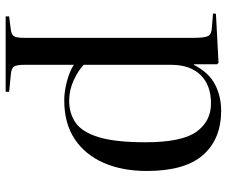

<svg xmlns="http://www.w3.org/2000/svg" viewBox="-80 -486 783 662"><g transform="rotate(90 311.0 -155.5)"><path d="M37 216V204L84 198Q99 196 105 188Q111 180 111 152V-433Q111 -471 104.5 -482.5Q98 -494 76 -495L27 -499L28 -509L197 -518L202 -513V-433H204Q231 -485 272 -506Q313 -527 362 -527Q460 -527 515 -464.5Q570 -402 570 -271Q570 -186 542 -122Q514 -58 460 -22Q406 14 326 14Q297 14 262 5Q227 -4 204 -19V152Q204 177 209.5 186.5Q215 196 236 198L297 204V216ZM328 -3Q372 -3 404 -25.5Q436 -48 453.5 -105Q471 -162 471 -266Q471 -391 435 -441.5Q399 -492 337 -492Q274 -492 239 -456Q204 -420 204 -355V-53Q224 -34 257.5 -18.5Q291 -3 328 -3Z"/></g></svg>

Font: Literata 72pt
Style: Regular
Weight: 400
Designer: Latin by Veronika Burian and Jose Scaglione. Greek by Irene Vlachou. Cyrillic by Vera Evstafieva.
Foundry: TypeTogether
Version: Version 3.002